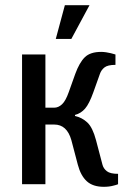

<svg xmlns="http://www.w3.org/2000/svg" viewBox="-20 -710 485 740"><path d="M195 -560 230 -690H325L255 -560ZM269 -263Q296 -257 316.5 -238Q337 -219 350 -170L375 -75Q379 -60 392 -50Q405 -40 435 -40V0Q428 3 419 5Q402 10 380 10Q338 10 314.5 -11.5Q291 -33 280 -75L255 -170Q238 -230 189 -230H155V0H65V-500H155V-295H189Q205 -295 219 -308Q233 -321 245 -355L270 -425Q286 -469 307 -489.5Q328 -510 370 -510Q379 -510 389 -508.5Q399 -507 407 -505Q417 -502 425 -500V-460Q395 -460 382.5 -450Q370 -440 365 -425L340 -355Q324 -310 308 -291.5Q292 -273 269 -267Z"/></svg>

Font: Cuprum
Style: Regular
Weight: 400
Designer: Jovanny Lemonad
Foundry: Jovanny Lemonad
Version: Version 1.002